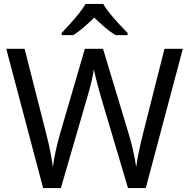

<svg xmlns="http://www.w3.org/2000/svg" viewBox="-20 -964 970 984"><path d="M917 -714 727 0H636L497 -468Q489 -497 481 -526Q473 -555 468 -577.5Q463 -600 461 -609Q460 -596 450.5 -553.5Q441 -511 427 -465L292 0H201L12 -714H106L217 -278Q229 -232 237.5 -189Q246 -146 251 -108Q256 -147 266 -193Q276 -239 289 -283L415 -714H508L639 -280Q653 -234 663 -188.5Q673 -143 678 -108Q683 -145 692 -188.5Q701 -232 713 -279L823 -714ZM509 -944Q521 -922 543.5 -894.5Q566 -867 590.5 -840.5Q615 -814 634 -795V-784H572Q546 -800 518 -823.5Q490 -847 463 -874Q436 -847 409 -824Q382 -801 356 -784H296V-795Q315 -815 338.5 -841Q362 -867 384 -894.5Q406 -922 419 -944Z"/></svg>

Font: Noto Sans Zanabazar Square
Style: Regular
Weight: 400
Version: Version 2.005; ttfautohint (v1.8.4.7-5d5b)